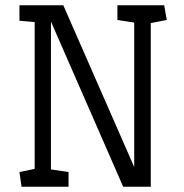

<svg xmlns="http://www.w3.org/2000/svg" viewBox="-20 -711 699 731"><path d="M62 0 54 -56 112 -68V-627L54 -632V-691H221L491 -75V-625L427 -635V-691H605L615 -635L554 -623V0H449L174 -629V-66L241 -56V0Z"/></svg>

Font: Kreon Light Light
Style: Regular
Weight: 300
Version: Version 2.002